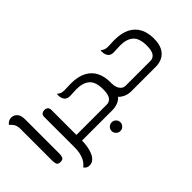

<svg xmlns="http://www.w3.org/2000/svg" viewBox="-89 -1170 1910 1910"><g transform="rotate(-45 866.0 -215.5)"><path d="M152 0Q119 0 111 -19.5Q103 -39 103 -65V-512Q103 -561 84 -587.5Q65 -614 50 -624Q54 -633 72.5 -646.5Q91 -660 120 -660Q152 -660 177.5 -634Q203 -608 203 -547V-65Q203 -39 194.5 -19.5Q186 0 152 0Z M332 229Q308 229 293.5 218Q279 207 273 198Q308 170 325 136Q342 102 348 67Q354 32 354 0V-431Q354 -457 368 -468.5Q382 -480 404 -480Q425 -480 439.5 -468.5Q454 -457 454 -431V-79H573Q584 -79 588.5 -68.5Q593 -58 593 -40Q593 -22 588.5 -11Q584 0 573 0H454Q454 37 447.5 77.5Q441 118 427 152Q413 186 389.5 207.5Q366 229 332 229Z M573 0Q561 0 557 -11Q553 -22 553 -40Q553 -58 557 -68.5Q561 -79 573 -79H881Q919 -79 941.5 -109.5Q964 -140 964 -212Q964 -315 916 -358Q868 -401 777 -401Q750 -401 726 -399Q702 -397 684 -397Q644 -397 626.5 -417.5Q609 -438 605 -467Q601 -498 608 -505Q617 -495 635 -486Q653 -477 685 -477Q699 -477 724.5 -478.5Q750 -480 775 -480Q877 -480 941 -445.5Q1005 -411 1034.5 -351Q1064 -291 1064 -214V-189Q1064 -163 1073 -138Q1082 -113 1100.5 -96Q1119 -79 1147 -79H1187Q1199 -79 1203 -68.5Q1207 -58 1207 -40Q1207 -22 1203 -11Q1199 0 1187 0H1147Q1107 0 1073 -14.5Q1039 -29 1015 -54Q989 -25 954 -12.5Q919 0 881 0ZM792 203Q765 203 747 184.5Q729 166 729 142Q729 116 747 98Q765 80 792 80Q817 80 835 98Q853 116 853 142Q853 166 835 184.5Q817 203 792 203Z M1187 0Q1175 0 1171 -11Q1167 -22 1167 -40Q1167 -58 1171 -68.5Q1175 -79 1187 -79H1495Q1533 -79 1555.5 -109.5Q1578 -140 1578 -212Q1578 -315 1530 -358Q1482 -401 1391 -401Q1364 -401 1340 -399Q1316 -397 1298 -397Q1258 -397 1240.5 -417.5Q1223 -438 1219 -467Q1215 -498 1222 -505Q1231 -495 1249 -486Q1267 -477 1299 -477Q1313 -477 1338.5 -478.5Q1364 -480 1389 -480Q1491 -480 1555 -445.5Q1619 -411 1648.5 -351Q1678 -291 1678 -213Q1678 -134 1652 -87.5Q1626 -41 1584 -20.5Q1542 0 1495 0Z"/></g></svg>

Font: El Messiri Medium
Style: Regular
Weight: 500
Designer: Mohamed Gaber
Foundry: Kief Type Foundry
Version: Version 2.020; ttfautohint (v1.8.3)